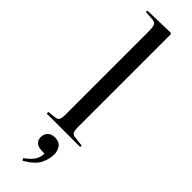

<svg xmlns="http://www.w3.org/2000/svg" viewBox="-346 -757 1015 1015"><g transform="rotate(45 161.0 -249.5)"><path d="M43 0V-12L86 -17Q106 -19 111.5 -29.5Q117 -40 117 -68V-688Q117 -722 110.5 -734Q104 -746 83 -747L33 -751L34 -761L203 -766L210 -761V-64Q210 -40 215.5 -29.5Q221 -19 242 -17L293 -11V0ZM129 267 121 255Q159 227 171.5 205Q184 183 184 158H172Q136 158 122 144.5Q108 131 108 110Q108 87 123 72.5Q138 58 163 58Q195 58 209.5 78Q224 98 224 126Q224 158 207 194.5Q190 231 129 267Z"/></g></svg>

Font: Display Regular
Style: Regular
Weight: 400
Designer: Latin by Veronika Burian and Jose Scaglione. Greek by Irene Vlachou. Cyrillic by Vera Evstafieva.
Foundry: TypeTogether
Version: Version 3.002